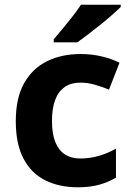

<svg xmlns="http://www.w3.org/2000/svg" viewBox="-20 -786 556 816"><path d="M311 10Q232.1 10 172.6 -19.6Q113.1 -49.2 80.1 -111.4Q47.1 -173.7 47.1 -270.5Q47.1 -370.7 83.1 -433.6Q119.2 -496.5 181.2 -526.5Q243.2 -556.4 322.5 -556.4Q369.6 -556.4 412.1 -546.3Q454.7 -536.3 487.9 -519.4L443.2 -405Q413.1 -417.6 382.6 -426.2Q352.1 -434.8 321.7 -434.8Q282.9 -434.8 255.9 -416.7Q228.8 -398.6 214.9 -362.4Q200.9 -326.3 200.9 -271.5Q200.9 -217.3 215.2 -182Q229.4 -146.8 256.1 -129.6Q282.8 -112.4 320.4 -112.4Q362.5 -112.4 400.9 -123.8Q439.3 -135.2 472.8 -154.3V-31.2Q441.5 -12.3 402.6 -1.2Q363.7 10 311 10ZM493 -756Q478.5 -742 455.4 -721.7Q432.3 -701.4 405.4 -679.9Q378.5 -658.4 353.1 -638.9Q327.7 -619.4 308.5 -606H208.4V-619.2Q224.6 -638.2 246.1 -663.9Q267.6 -689.6 288.8 -716.8Q310.1 -744 324.2 -766H493Z"/></svg>

Font: Noto Sans Meetei Mayek
Style: Regular
Weight: 400
Designer: Monotype Design Team and Neelakash Kshetrimayum
Foundry: Monotype Imaging Inc.
Version: Version 2.002